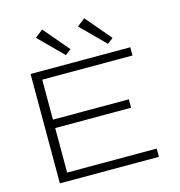

<svg xmlns="http://www.w3.org/2000/svg" viewBox="-121 -951 992 1058"><g transform="rotate(-15 375.0 -422.0)"><path d="M90 0V-624H659V-577H144V-349H577V-301H144V-47H655V0ZM305 -674 170 -809 215 -844 338 -699ZM545 -674 410 -809 455 -844 578 -699Z"/></g></svg>

Font: Inconsolata ExtraExpanded Light
Style: Regular
Weight: 300
Width: 8
Monospace: yes
Designer: Raph Levien, Cyreal, Brenton Simpson
Foundry: Raph Levien, Cyreal, Google
Version: Version 3.001; ttfautohint (v1.8.2.53-6de2)